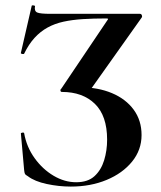

<svg xmlns="http://www.w3.org/2000/svg" viewBox="-20 -676 594 708"><path d="M241 12Q197 12 152.5 2.5Q108 -7 83 -26Q74 -31 72 -35Q70 -39 69 -49L57 -184Q57 -186 62.5 -187Q68 -188 69 -185Q78 -134 107.5 -93Q137 -52 177.5 -28Q218 -4 261 -4Q304 -4 328.5 -26.5Q353 -49 364 -85Q375 -121 375 -161Q375 -249 330 -293Q285 -337 208 -337Q204 -337 203 -341.5Q202 -346 206 -349L375 -600Q379 -605 378.5 -606.5Q378 -608 371 -608Q324 -608 285 -605.5Q246 -603 214 -596Q182 -589 155.5 -574.5Q129 -560 107.5 -536.5Q86 -513 69 -478Q68 -476 62 -477Q56 -478 57 -481L97 -655Q98 -657 104 -656Q110 -655 109 -653Q106 -635 117 -630Q128 -625 166 -625Q197 -625 236 -625Q275 -625 318.5 -625Q362 -625 407 -625Q452 -625 496 -625Q501 -625 503 -620Q505 -615 503 -612L310 -340L277 -354Q342 -354 393 -332.5Q444 -311 473 -271.5Q502 -232 502 -178Q502 -123 467 -80Q432 -37 373 -12.5Q314 12 241 12Z"/></svg>

Font: Cormorant Infant Light
Style: Regular
Weight: 300
Designer: Christian Thalmann (Catharsis Fonts)
Foundry: Catharsis Fonts
Version: Version 4.001